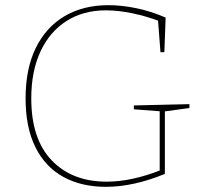

<svg xmlns="http://www.w3.org/2000/svg" viewBox="-20 -718 799 743"><path d="M390 5Q295 5 225 -33.5Q155 -72 117 -148.5Q79 -225 79 -337Q79 -452 118.5 -532.5Q158 -613 230 -655.5Q302 -698 400 -698Q450 -698 506.5 -686.5Q563 -675 621 -650L616 -516H601L591 -646L595 -637Q547 -655 492.5 -666.5Q438 -678 390 -678Q302 -678 237 -636.5Q172 -595 136.5 -518.5Q101 -442 101 -337Q101 -180 180 -97.5Q259 -15 393 -15Q442 -15 494.5 -26.5Q547 -38 603 -60L598 -51V-294L605 -287L498 -295V-310L713 -315V-300L611 -286L618 -294V-45Q557 -20 500 -7.5Q443 5 390 5Z"/></svg>

Font: Bitter Thin
Style: Regular
Weight: 100
Designer: Sol Matas, and Bitter project Authors
Foundry: Sol Matas
Version: Version 2.002